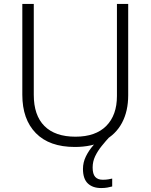

<svg xmlns="http://www.w3.org/2000/svg" viewBox="-20 -734 762 972"><path d="M449 114Q449 147 462 161.5Q475 176 500 176Q516 176 528 174Q540 172 548 170V210Q537 213 523.5 215.5Q510 218 492 218Q449 218 424.5 194.5Q400 171 400 121Q400 88 415 57.5Q430 27 453 1Q476 -25 501 -45L539 -46Q515 -20 494.5 5.5Q474 31 461.5 57.5Q449 84 449 114ZM359 10Q230 10 161.5 -60Q93 -130 93 -254V-714H151V-254Q151 -150 205 -96Q259 -42 362 -42Q464 -42 518 -96.5Q572 -151 572 -248V-714H629V-252Q629 -171 597.5 -112Q566 -53 505.5 -21.5Q445 10 359 10Z"/></svg>

Font: Noto Sans Symbols Light
Style: Regular
Weight: 300
Version: Version 2.002